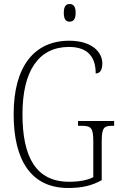

<svg xmlns="http://www.w3.org/2000/svg" viewBox="-20 -927 599 957"><path d="M327 -819C344 -819 357 -829 357 -863C357 -897 344 -907 327 -907C310 -907 298 -897 298 -863C298 -829 310 -819 327 -819ZM320 10C389 10 439 -2 487 -29V-221C487 -291 498 -300 541 -300H549V-324H369V-300H384C434 -300 445 -291 445 -222V-44C418 -29 373 -21 325 -21C159 -21 92 -144 92 -358C92 -576 174 -693 324 -693C425 -693 457 -635 457 -561C477 -561 490 -576 490 -611C490 -666 440 -724 325 -724C151 -724 48 -596 48 -358C48 -128 135 10 320 10Z"/></svg>

Font: Noto Serif Georgian Condensed ExtraLight
Style: Regular
Weight: 200
Width: 3
Designer: Monotype Design Team, Akaki Razmadze
Foundry: Google LLC
Version: Version 2.003